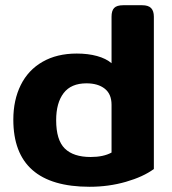

<svg xmlns="http://www.w3.org/2000/svg" viewBox="-20 -700 660 735"><path d="M31 -242Q31 -317 59.5 -374.5Q88 -432 143 -463.5Q198 -495 274 -495Q317 -495 351.5 -485.5Q386 -476 407 -458V-636Q407 -659 417 -669.5Q427 -680 452 -680H524Q548 -680 558.5 -669Q569 -658 569 -636V-53Q528 -23 462 -4Q396 15 323 15Q31 15 31 -242ZM407 -116V-299Q407 -340 381 -360.5Q355 -381 311 -381Q252 -381 223.5 -343.5Q195 -306 195 -240Q195 -164 228 -131.5Q261 -99 327 -99Q376 -99 407 -116Z"/></svg>

Font: Mitr Medium
Style: Regular
Weight: 500
Designer: Thanarat Vachiruckul
Foundry: Cadson Demak
Version: Version 1.003